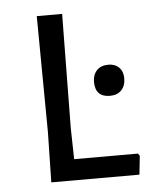

<svg xmlns="http://www.w3.org/2000/svg" viewBox="-43 -536 472 573"><g transform="rotate(-5 193.5 -249.0)"><path d="M352 0 358 -56 353 -63H162L160 -156L164 -498H88L91 -150L88 0ZM241 -288C241 -257.3 255.7 -242 285 -242C299.7 -242 311.2 -246.3 319.5 -255C327.8 -263.7 332 -275.7 332 -291C332 -304.3 328 -315 320 -323C312 -331 301.3 -335 288 -335C273.3 -335 261.8 -330.7 253.5 -322C245.2 -313.3 241 -302 241 -288Z"/></g></svg>

Font: Alegreya Sans SC
Style: Regular
Weight: 400
Designer: Juan Pablo del Peral
Foundry: Huerta Tipografica
Version: Version 1.000;PS 001.000;hotconv 1.0.70;makeotf.lib2.5.58329